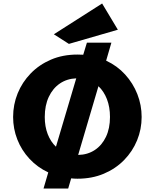

<svg xmlns="http://www.w3.org/2000/svg" viewBox="-20 -1017 885 1098"><path d="M423 5Q405 5 387 3L370 61H229L256 -31Q194 -60 148.5 -109Q103 -158 79 -219.5Q55 -281 55 -348Q55 -419 81 -483Q107 -547 155.5 -597Q204 -647 271.5 -676Q339 -705 423 -705Q440 -705 456 -704L477 -773H617L587 -670Q650 -641 695.5 -591Q741 -541 765.5 -478.5Q790 -416 790 -348Q790 -278 764 -214.5Q738 -151 689.5 -101.5Q641 -52 573.5 -23.5Q506 5 423 5ZM236 -348Q236 -293 253 -249.5Q270 -206 300 -178L416 -569Q363 -567 322.5 -539.5Q282 -512 259 -463Q236 -414 236 -348ZM609 -348Q609 -405 591.5 -450Q574 -495 543 -524L427 -131Q481 -132 522 -159Q563 -186 586 -234.5Q609 -283 609 -348ZM374 -766 288 -821 564 -997 654 -847Z"/></svg>

Font: Panamera Black
Style: Regular
Weight: 900
Designer: Bastien Sozeau
Foundry: NBR — Bastien Sozeau
Version: Version 3.002; ttfautohint (v1.8.4.7-5d5b);gftools[0.9.33]